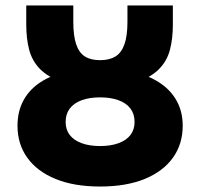

<svg xmlns="http://www.w3.org/2000/svg" viewBox="-20 -670 732 702"><path d="M346 12Q251 12 183.5 -15.5Q116 -43 80 -93Q44 -143 44 -210Q44 -260 63.5 -298.5Q83 -337 119.5 -363.5Q156 -390 208 -404V-369Q154 -389 125.5 -418.5Q97 -448 86.5 -488.5Q76 -529 76 -580V-650H248V-590Q248 -539 258.5 -508Q269 -477 290.5 -463.5Q312 -450 346 -450Q380 -450 402 -463.5Q424 -477 435 -508Q446 -539 446 -590V-650H612V-580Q612 -529 601.5 -488.5Q591 -448 562.5 -418.5Q534 -389 480 -369V-404Q532 -390 569.5 -363.5Q607 -337 627.5 -298.5Q648 -260 648 -210Q648 -143 612 -93Q576 -43 508.5 -15.5Q441 12 346 12ZM346 -136Q385 -136 413.5 -146.5Q442 -157 457 -176.5Q472 -196 472 -224Q472 -253 457 -273Q442 -293 413.5 -303.5Q385 -314 346 -314Q307 -314 278.5 -303.5Q250 -293 235 -273Q220 -253 220 -224Q220 -196 235 -176.5Q250 -157 278.5 -146.5Q307 -136 346 -136Z"/></svg>

Font: Source Sans 3 ExtraLight Black
Style: Regular
Weight: 900
Version: Version 3.052;hotconv 1.1.0;makeotfexe 2.6.0